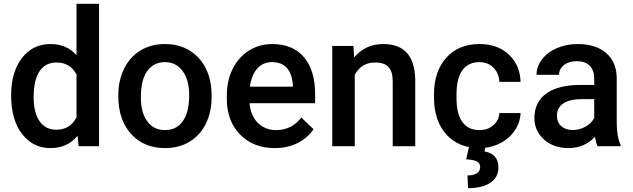

<svg xmlns="http://www.w3.org/2000/svg" viewBox="-20 -770 3331 1011"><path d="M38.6 -268.1Q38.6 -390.1 95.2 -464.1Q151.9 -538.1 247.1 -538.1Q331.1 -538.1 382.8 -479.5V-750H501.5V0H394L388.2 -54.7Q335 9.8 246.1 9.8Q153.3 9.8 95.9 -64.9Q38.6 -139.6 38.6 -268.1ZM157.2 -257.8Q157.2 -177.2 188.2 -132.1Q219.2 -86.9 276.4 -86.9Q349.1 -86.9 382.8 -151.9V-377.4Q350.1 -440.9 277.3 -440.9Q219.7 -440.9 188.5 -395.3Q157.2 -349.6 157.2 -257.8Z M603 -269Q603 -346.7 633.8 -408.9Q664.6 -471.2 720.2 -504.6Q775.9 -538.1 848.1 -538.1Q955.1 -538.1 1021.7 -469.2Q1088.4 -400.4 1093.8 -286.6L1094.2 -258.8Q1094.2 -180.7 1064.2 -119.1Q1034.2 -57.6 978.3 -23.9Q922.4 9.8 849.1 9.8Q737.3 9.8 670.2 -64.7Q603 -139.2 603 -263.2ZM721.7 -258.8Q721.7 -177.2 755.4 -131.1Q789.1 -85 849.1 -85Q909.2 -85 942.6 -131.8Q976.1 -178.7 976.1 -269Q976.1 -349.1 941.7 -396Q907.2 -442.9 848.1 -442.9Q790 -442.9 755.9 -396.7Q721.7 -350.6 721.7 -258.8Z M1427.2 9.8Q1314.5 9.8 1244.4 -61.3Q1174.3 -132.3 1174.3 -250.5V-265.1Q1174.3 -344.2 1204.8 -406.5Q1235.4 -468.8 1290.5 -503.4Q1345.7 -538.1 1413.6 -538.1Q1521.5 -538.1 1580.3 -469.2Q1639.2 -400.4 1639.2 -274.4V-226.6H1293.9Q1299.3 -161.1 1337.6 -123Q1376 -85 1434.1 -85Q1515.6 -85 1566.9 -150.9L1630.9 -89.8Q1599.1 -42.5 1546.1 -16.4Q1493.2 9.8 1427.2 9.8ZM1413.1 -442.9Q1364.3 -442.9 1334.2 -408.7Q1304.2 -374.5 1295.9 -313.5H1522V-322.3Q1518.1 -381.8 1490.2 -412.4Q1462.4 -442.9 1413.1 -442.9Z M1841.3 -528.3 1844.7 -467.3Q1903.3 -538.1 1998.5 -538.1Q2163.6 -538.1 2166.5 -349.1V0H2047.9V-342.3Q2047.9 -392.6 2026.1 -416.7Q2004.4 -440.9 1955.1 -440.9Q1883.3 -440.9 1848.1 -376V0H1729.5V-528.3Z M2504.4 -85Q2548.8 -85 2578.1 -110.8Q2607.4 -136.7 2609.4 -174.8H2721.2Q2719.2 -125.5 2690.4 -82.8Q2661.6 -40 2612.3 -15.1Q2563 9.8 2505.9 9.8Q2395 9.8 2330.1 -62Q2265.1 -133.8 2265.1 -260.3V-272.5Q2265.1 -393.1 2329.6 -465.6Q2394 -538.1 2505.4 -538.1Q2599.6 -538.1 2658.9 -483.2Q2718.3 -428.2 2721.2 -338.9H2609.4Q2607.4 -384.3 2578.4 -413.6Q2549.3 -442.9 2504.4 -442.9Q2446.8 -442.9 2415.5 -401.1Q2384.3 -359.4 2383.8 -274.4V-255.4Q2383.8 -169.4 2414.8 -127.2Q2445.8 -85 2504.4 -85ZM2536.6 1 2531.2 27.3Q2604.5 40.5 2604.5 111.8Q2604.5 163.1 2562.5 191.9Q2520.5 220.7 2444.8 220.7L2441.4 153.8Q2473.6 153.8 2491 142.3Q2508.3 130.9 2508.3 110.4Q2508.3 88.4 2491 79.8Q2473.6 71.3 2434.6 68.8L2450.2 1Z M3126.5 0Q3118.7 -15.1 3112.8 -49.3Q3056.2 9.8 2974.1 9.8Q2894.5 9.8 2844.2 -35.6Q2793.9 -81.1 2793.9 -147.9Q2793.9 -232.4 2856.7 -277.6Q2919.4 -322.8 3036.1 -322.8H3108.9V-357.4Q3108.9 -398.4 3085.9 -423.1Q3063 -447.8 3016.1 -447.8Q2975.6 -447.8 2949.7 -427.5Q2923.8 -407.2 2923.8 -376H2805.2Q2805.2 -419.4 2834 -457.3Q2862.8 -495.1 2912.4 -516.6Q2961.9 -538.1 3022.9 -538.1Q3115.7 -538.1 3170.9 -491.5Q3226.1 -444.8 3227.5 -360.4V-122.1Q3227.5 -50.8 3247.6 -8.3V0ZM2996.1 -85.4Q3031.2 -85.4 3062.3 -102.5Q3093.3 -119.6 3108.9 -148.4V-248H3044.9Q2979 -248 2945.8 -225.1Q2912.6 -202.1 2912.6 -160.2Q2912.6 -126 2935.3 -105.7Q2958 -85.4 2996.1 -85.4Z"/></svg>

Font: TypoPRO Roboto
Style: Regular
Weight: 500
Designer: Google
Version: Version 2.136; 2016